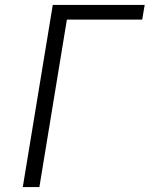

<svg xmlns="http://www.w3.org/2000/svg" viewBox="-20 -755 616 775"><path d="M72 0H139L250 -676H554L564 -735H193Z"/></svg>

Font: Iosevka Sparkle Light
Style: Italic
Weight: 300
Italic angle: -9°
Designer: Belleve Invis
Foundry: Belleve Invis
Version: Version 4.5.0; ttfautohint (v1.8.3)